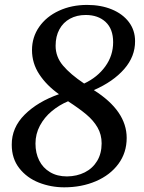

<svg xmlns="http://www.w3.org/2000/svg" viewBox="-20 -772 602 801"><path d="M29 -168Q28.5 -239.5 83 -293.8Q137.5 -348 226 -379Q174.5 -415.5 144 -461.8Q113.5 -508 113.5 -563Q113.5 -617 143.5 -660Q173.5 -703 226 -727.2Q278.5 -751.5 343.5 -751.5Q401 -751.5 446.5 -732.8Q492 -714 517.8 -679.8Q543.5 -645.5 543.5 -600.5Q544 -536.5 498.2 -484Q452.5 -431.5 371.5 -396Q508.5 -309.5 508.5 -196.5Q508.5 -135 474 -88.2Q439.5 -41.5 380 -16Q320.5 9.5 248 9.5Q192.5 9.5 142.2 -10.2Q92 -30 60.5 -70.2Q29 -110.5 29 -168ZM452 -596Q452 -651 420.8 -680.2Q389.5 -709.5 337.5 -709.5Q300.5 -709.5 272 -694Q243.5 -678.5 227.8 -649.5Q212 -620.5 212 -581Q212 -535 242.8 -498.5Q273.5 -462 331 -423.5Q386.5 -449.5 419.2 -494.8Q452 -540 452 -596ZM404 -174Q404 -210.5 387 -240Q370 -269.5 340.5 -294.2Q311 -319 264 -349.5Q227 -334 196 -308.2Q165 -282.5 146.5 -247.8Q128 -213 128 -173Q128 -133.5 143.5 -102.5Q159 -71.5 188.8 -53.8Q218.5 -36 259.5 -36Q301 -36.5 333.8 -53Q366.5 -69.5 385.2 -100.5Q404 -131.5 404 -174Z"/></svg>

Font: Merriweather Text
Style: Italic
Weight: 400
Italic angle: -7.8°
Designer: Eben Sorkin
Foundry: Eben Sorkin
Version: Version 2.100